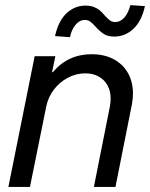

<svg xmlns="http://www.w3.org/2000/svg" viewBox="-20 -740 594 760"><path d="M117.2 -517.6H199.2L186 -454.1H189Q249 -525.4 342.8 -525.4Q392.6 -525.4 429.4 -505.9Q466.3 -486.3 486.3 -451.2Q506.3 -416 506.3 -370.1Q506.3 -349.1 502 -326.2L437 0H351.6L415 -318.8Q418 -335 418 -349.6Q418 -378.9 405.8 -401.6Q393.6 -424.3 370.8 -437Q348.1 -449.7 317.9 -449.7Q281.7 -449.7 248.8 -432.4Q215.8 -415 193.1 -385Q170.4 -355 163.1 -318.8L98.6 0H13.2ZM317.9 -717.8Q337.4 -717.8 351.8 -712.2Q366.2 -706.5 375.2 -698.7Q384.3 -690.9 395 -678.2Q407.2 -665 415.5 -658.9Q423.8 -652.8 436 -652.8Q457 -652.8 472.7 -671.1Q488.3 -689.5 496.1 -719.7L553.7 -715.8Q540.5 -655.8 507.6 -625.5Q474.6 -595.2 433.1 -595.2Q406.7 -595.2 390.9 -605.5Q375 -615.7 358.4 -634.3Q346.2 -647.9 337.2 -654.5Q328.1 -661.1 315.9 -661.1Q295.4 -661.1 279.3 -642.1Q263.2 -623 256.8 -592.8L197.8 -597.2Q211.4 -658.2 243.9 -688Q276.4 -717.8 317.9 -717.8Z"/></svg>

Font: Reddit Sans Chocolate
Style: Italic
Weight: 400
Italic angle: -11.25°
Designer: Stephen Hutchings
Version: Version 1.013